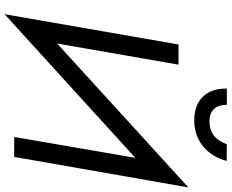

<svg xmlns="http://www.w3.org/2000/svg" viewBox="-104 -842 987 818"><g transform="rotate(90 389.0 -432.5)"><path d="M357 -906C357 -903 357 -900 357 -897C357 -834 393 -767 492 -767C589 -767 647 -833 665 -905L594 -906C582 -873 558 -832 497 -832C438 -832 426 -873 426 -906ZM255 -700H169L40 41L652 -516L563 0H648L778 -742L165 -183Z"/></g></svg>

Font: Jost
Style: Italic
Weight: 400
Italic angle: -5°
Version: Version 3.710